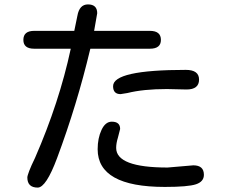

<svg xmlns="http://www.w3.org/2000/svg" viewBox="-20 -828 1040 871"><path d="M151 23Q104 23 104 -23Q104 -30 112.5 -52.5Q121 -75 139 -112Q249 -364 301 -607H135Q86 -607 86 -647Q86 -688 135 -688H317L331 -756Q340 -808 379 -808Q421 -808 421 -768L407 -688H660Q710 -688 710 -647Q710 -607 660 -607H390L389 -604Q329 -352 239 -111Q189 23 151 23ZM527 -401Q493 -401 493 -437Q493 -511 823 -511Q883 -511 883 -467Q883 -422 826 -422L737 -424Q630 -424 558 -406ZM728 20Q423 20 423 -151Q423 -201 440.5 -238.5Q458 -276 487 -276Q525 -276 525 -243L515 -204Q511 -191 509 -179.5Q507 -168 507 -157Q507 -68 740 -68L857 -78Q905 -78 905 -35Q905 -4 869 8Q833 20 728 20Z"/></svg>

Font: Huninn
Style: Regular
Weight: 400
Designer: justfont
Foundry: justfont
Version: Version 1.003